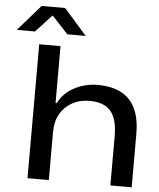

<svg xmlns="http://www.w3.org/2000/svg" viewBox="-133 -989 861 1041"><g transform="rotate(5 297.5 -468.5)"><path d="M56 0V-729H172V-420H179Q207 -476 265.5 -506.5Q324 -537 393 -537Q444 -537 486 -524Q528 -511 558.5 -482.5Q589 -454 606 -406.5Q623 -359 623 -290V0H507V-270Q507 -330 491 -369.5Q475 -409 441.5 -428Q408 -447 356 -447Q301 -447 259.5 -423.5Q218 -400 195 -359Q172 -318 172 -262V0ZM-72 -796 51 -937H179L303 -796H203L115 -891L27 -796Z"/></g></svg>

Font: Mona Sans Expanded Medium
Style: Regular
Weight: 500
Width: 7
Designer: Deni Anggara
Foundry: GitHub
Version: Version 2.000